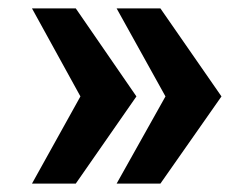

<svg xmlns="http://www.w3.org/2000/svg" viewBox="-20 -530 569 456"><path d="M56 -94 171 -301 56 -510H160L304 -301L160 -94ZM257 -94 373 -301 257 -510H361L506 -301L361 -94Z"/></svg>

Font: Saira SemiExpanded
Style: Bold
Weight: 700
Width: 6
Designer: Hector Gatti with collaboration of the Omnibus-Type team
Foundry: Omnibus-Type
Version: Version 1.101